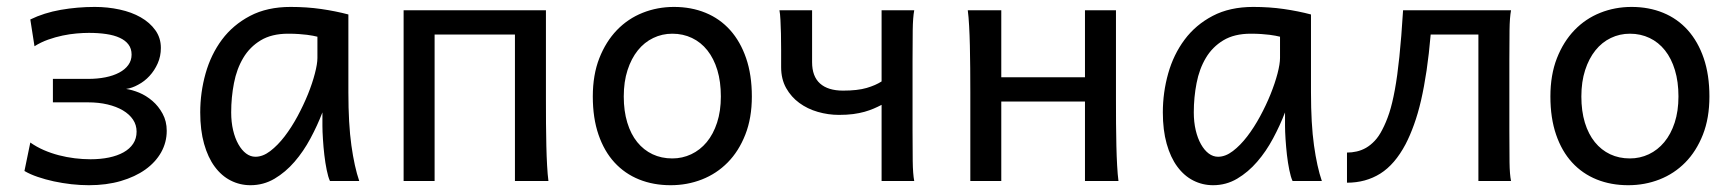

<svg xmlns="http://www.w3.org/2000/svg" viewBox="-20 -528 5052 560"><path d="M239.3 12.2Q214.4 12.2 188.2 9.3Q162.1 6.3 137.2 1Q112.3 -4.4 90.1 -12Q67.9 -19.5 51.3 -29.3L68.4 -112.3Q86.4 -99.6 107.7 -90.3Q128.9 -81.1 151.6 -75.2Q174.3 -69.3 197.8 -66.4Q221.2 -63.5 244.1 -63.5Q273.4 -63.5 297.9 -68.6Q322.3 -73.7 340.3 -83.7Q358.4 -93.8 368.4 -108.9Q378.4 -124 378.4 -144Q378.4 -163.6 367.9 -179.2Q357.4 -194.8 338.4 -206.1Q319.3 -217.3 293.5 -223.4Q267.6 -229.5 236.8 -229.5H134.3V-297.9H236.8Q264.2 -297.9 287.4 -302.5Q310.5 -307.1 327.6 -316.2Q344.7 -325.2 354.2 -338.4Q363.8 -351.6 363.8 -368.7Q363.8 -386.2 354.7 -398.2Q345.7 -410.2 329.3 -417.7Q313 -425.3 290 -428.7Q267.1 -432.1 239.3 -432.1Q223.1 -432.1 203.4 -430.4Q183.6 -428.7 162.6 -424.3Q141.6 -419.9 120.4 -412.4Q99.1 -404.8 80.6 -393.1L68.4 -471.2Q108.4 -490.7 157.2 -499.3Q206.1 -507.8 256.3 -507.8Q293.9 -507.8 328.9 -500.2Q363.8 -492.7 390.4 -477.5Q417 -462.4 433.1 -439.9Q449.2 -417.5 449.2 -388.2Q449.2 -363.8 439.9 -343Q430.7 -322.3 416 -306.4Q401.4 -290.5 382.8 -280.8Q365.2 -271 347.7 -268.6Q365.2 -266.1 385.7 -257.8Q406.7 -249 424.6 -233.6Q442.4 -218.3 454.3 -196.3Q466.3 -174.3 466.3 -146.5Q466.3 -112.8 450 -83.7Q433.6 -54.7 403.8 -33.4Q374 -12.2 332.3 0Q290.5 12.2 239.3 12.2Z M905.8 -420.9Q899.9 -422.4 892.6 -423.8Q885.3 -425.3 875.2 -426.5Q865.2 -427.7 851.8 -428.7Q838.4 -429.7 820.3 -429.7Q772.5 -429.7 740.5 -410.4Q708.5 -391.1 689.5 -359.1Q670.4 -327.1 662.4 -285.6Q654.3 -244.1 654.3 -200.2Q654.3 -171.9 659.9 -148.2Q665.5 -124.5 675.3 -107.2Q685.1 -89.8 697.8 -80.3Q710.4 -70.8 725.1 -70.8Q746.6 -70.8 768.3 -87.4Q790 -104 810.1 -130.1Q830.1 -156.2 847.7 -188.7Q865.2 -221.2 878.2 -253.2Q891.1 -285.2 898.4 -313.5Q905.8 -341.8 905.8 -358.9ZM942.4 0Q937 -11.7 932.9 -32.2Q928.7 -52.7 926 -75.9Q923.3 -99.1 921.9 -122.1Q920.4 -145 920.4 -161.1V-200.2Q905.8 -162.1 885.5 -124.3Q865.2 -86.4 839.1 -56.2Q813 -25.9 780.8 -6.8Q748.5 12.2 710.4 12.2Q679.7 12.2 652.8 -1.5Q626 -15.1 606.2 -42Q586.4 -68.8 575.2 -108.6Q564 -148.4 564 -200.2Q564 -258.3 579.6 -313.7Q595.2 -369.1 627.4 -412.4Q659.7 -455.6 709.5 -481.7Q759.3 -507.8 827.6 -507.8Q875 -507.8 917 -501.7Q959 -495.6 996.1 -485.8V-258.8Q996.1 -166.5 1004.9 -103.8Q1013.7 -41 1027.8 0Z M1572.3 -239.3Q1572.3 -203.6 1572.5 -168.9Q1572.8 -134.3 1573.5 -103Q1574.2 -71.8 1575.7 -45.4Q1577.1 -19 1579.6 0H1481.9V-427.2H1247.6V0H1157.2V-498H1572.3Z M1799.3 -246.6Q1799.3 -204.1 1809.6 -170.4Q1819.8 -136.7 1838.6 -113.5Q1857.4 -90.3 1883.3 -78.1Q1909.2 -65.9 1940.9 -65.9Q1970.2 -65.9 1996.1 -78.1Q2022 -90.3 2041.3 -113.5Q2060.5 -136.7 2071.5 -170.4Q2082.5 -204.1 2082.5 -246.6Q2082.5 -289.6 2072.3 -323.5Q2062 -357.4 2043.2 -381.1Q2024.4 -404.8 1998.3 -417.2Q1972.2 -429.7 1940.9 -429.7Q1911.1 -429.7 1885.3 -417.2Q1859.4 -404.8 1840.3 -381.1Q1821.3 -357.4 1810.3 -323.5Q1799.3 -289.6 1799.3 -246.6ZM1709 -246.6Q1709 -309.6 1728 -358.2Q1747.1 -406.7 1779.3 -440.2Q1811.5 -473.6 1854.5 -490.7Q1897.5 -507.8 1945.8 -507.8Q1996.1 -507.8 2037.8 -490.7Q2079.6 -473.6 2109.6 -440.2Q2139.6 -406.7 2156.2 -358.2Q2172.9 -309.6 2172.9 -246.6Q2172.9 -183.6 2153.8 -135.3Q2134.8 -86.9 2102.5 -54.2Q2070.3 -21.5 2027.3 -4.6Q1984.4 12.2 1936 12.2Q1885.7 12.2 1844 -4.6Q1802.2 -21.5 1772.2 -54.2Q1742.2 -86.9 1725.6 -135.3Q1709 -183.6 1709 -246.6Z M2646.5 -498Q2642.6 -477.5 2642.1 -439.7Q2641.6 -401.9 2641.6 -351.6V-146.5Q2641.6 -96.2 2642.1 -58.3Q2642.6 -20.5 2646.5 0H2551.3V-222.2Q2540 -216.3 2528.1 -211.2Q2516.1 -206.1 2501.5 -201.9Q2486.8 -197.8 2468.5 -195.3Q2450.2 -192.9 2426.8 -192.9Q2395.5 -192.9 2365.2 -201.7Q2335 -210.4 2311.3 -227.8Q2287.6 -245.1 2272.9 -271.2Q2258.3 -297.4 2258.3 -332V-382.3Q2258.3 -407.7 2257.8 -429.9Q2257.3 -452.1 2256.3 -470Q2255.4 -487.8 2253.4 -498H2348.6V-346.7Q2348.6 -305.2 2371.8 -284.4Q2395 -263.7 2439 -263.7Q2481.4 -263.7 2507.8 -271.5Q2534.2 -279.3 2551.3 -290.5V-498Z M2810.1 -258.8Q2810.1 -294.4 2809.8 -329.1Q2809.6 -363.8 2808.8 -394.8Q2808.1 -425.8 2806.6 -452.4Q2805.2 -479 2802.7 -498H2900.4V-302.7H3144.5V-498H3234.9V-239.3Q3234.9 -203.6 3235.1 -168.9Q3235.4 -134.3 3236.1 -103Q3236.8 -71.8 3238.3 -45.4Q3239.7 -19 3242.2 0H3144.5V-231.9H2900.4V0H2810.1Z M3713.4 -420.9Q3707.5 -422.4 3700.2 -423.8Q3692.9 -425.3 3682.9 -426.5Q3672.9 -427.7 3659.4 -428.7Q3646 -429.7 3627.9 -429.7Q3580.1 -429.7 3548.1 -410.4Q3516.1 -391.1 3497.1 -359.1Q3478 -327.1 3470 -285.6Q3461.9 -244.1 3461.9 -200.2Q3461.9 -171.9 3467.5 -148.2Q3473.1 -124.5 3482.9 -107.2Q3492.7 -89.8 3505.4 -80.3Q3518.1 -70.8 3532.7 -70.8Q3554.2 -70.8 3575.9 -87.4Q3597.7 -104 3617.7 -130.1Q3637.7 -156.2 3655.3 -188.7Q3672.9 -221.2 3685.8 -253.2Q3698.7 -285.2 3706.1 -313.5Q3713.4 -341.8 3713.4 -358.9ZM3750 0Q3744.6 -11.7 3740.5 -32.2Q3736.3 -52.7 3733.6 -75.9Q3731 -99.1 3729.5 -122.1Q3728 -145 3728 -161.1V-200.2Q3713.4 -162.1 3693.1 -124.3Q3672.9 -86.4 3646.7 -56.2Q3620.6 -25.9 3588.4 -6.8Q3556.2 12.2 3518.1 12.2Q3487.3 12.2 3460.4 -1.5Q3433.6 -15.1 3413.8 -42Q3394 -68.8 3382.8 -108.6Q3371.6 -148.4 3371.6 -200.2Q3371.6 -258.3 3387.2 -313.7Q3402.8 -369.1 3435.1 -412.4Q3467.3 -455.6 3517.1 -481.7Q3566.9 -507.8 3635.3 -507.8Q3682.6 -507.8 3724.6 -501.7Q3766.6 -495.6 3803.7 -485.8V-258.8Q3803.7 -166.5 3812.5 -103.8Q3821.3 -41 3835.4 0Z M4152.8 -427.2Q4147.9 -370.1 4140.9 -322.5Q4133.8 -274.9 4124.8 -235.6Q4115.7 -196.3 4104.2 -164.6Q4092.8 -132.8 4079.6 -107.4Q4048.3 -48.3 4005.9 -21.7Q3963.4 4.9 3908.7 4.9V-83Q3922.9 -83 3937 -86.2Q3951.2 -89.4 3964.4 -96.9Q3977.5 -104.5 3989.5 -117.2Q4001.5 -129.9 4011.2 -148.9Q4022.9 -170.9 4032 -198.5Q4041 -226.1 4048.3 -266.1Q4055.7 -306.2 4061.5 -362.3Q4067.4 -418.5 4072.3 -498H4387.2Q4383.3 -477.5 4382.8 -439.7Q4382.3 -401.9 4382.3 -351.6V-146.5Q4382.3 -89.8 4382.8 -54.4Q4383.3 -19 4387.2 0H4292V-427.2Z M4592.3 -246.6Q4592.3 -204.1 4602.5 -170.4Q4612.8 -136.7 4631.6 -113.5Q4650.4 -90.3 4676.3 -78.1Q4702.1 -65.9 4733.9 -65.9Q4763.2 -65.9 4789.1 -78.1Q4814.9 -90.3 4834.2 -113.5Q4853.5 -136.7 4864.5 -170.4Q4875.5 -204.1 4875.5 -246.6Q4875.5 -289.6 4865.2 -323.5Q4855 -357.4 4836.2 -381.1Q4817.4 -404.8 4791.3 -417.2Q4765.1 -429.7 4733.9 -429.7Q4704.1 -429.7 4678.2 -417.2Q4652.3 -404.8 4633.3 -381.1Q4614.3 -357.4 4603.3 -323.5Q4592.3 -289.6 4592.3 -246.6ZM4502 -246.6Q4502 -309.6 4521 -358.2Q4540 -406.7 4572.3 -440.2Q4604.5 -473.6 4647.5 -490.7Q4690.4 -507.8 4738.8 -507.8Q4789.1 -507.8 4830.8 -490.7Q4872.6 -473.6 4902.6 -440.2Q4932.6 -406.7 4949.2 -358.2Q4965.8 -309.6 4965.8 -246.6Q4965.8 -183.6 4946.8 -135.3Q4927.7 -86.9 4895.5 -54.2Q4863.3 -21.5 4820.3 -4.6Q4777.3 12.2 4729 12.2Q4678.7 12.2 4637 -4.6Q4595.2 -21.5 4565.2 -54.2Q4535.2 -86.9 4518.6 -135.3Q4502 -183.6 4502 -246.6Z"/></svg>

Font: Andika CyrE
Style: Regular
Weight: 400
Designer: Victor Gaultney, Annie Olsen, Julie Remington, Don Collingsworth, Eric Hays, Becca Hirsbrunner
Foundry: SIL International
Version: Version 5.000